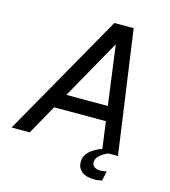

<svg xmlns="http://www.w3.org/2000/svg" viewBox="-155 -844 989 1114"><g transform="rotate(15 339.0 -286.5)"><path d="M83 0H-26L393 -740H509L613 0H517L493 -177H182ZM433 -623 232 -265H481ZM514 167Q465 167 439 145.5Q413 124 413 90Q413 65 424 47Q435 29 452 16.5Q469 4 485.5 -4Q502 -12 513 -15.5Q524 -19 524 -19L556 0Q556 0 545.5 4.5Q535 9 521 18Q507 27 496.5 40.5Q486 54 486 72Q486 88 498.5 98Q511 108 536 108Q550 108 561.5 105.5Q573 103 573 103L561 161Q561 161 548 164Q535 167 514 167Z"/></g></svg>

Font: Be Vietnam Pro Variable Thin
Style: Italic
Weight: 100
Italic angle: -12°
Designer: Lam Bao, Tony Le, Vietanh Nguyen
Foundry: Yellow Type Foundry
Version: Version 1.002